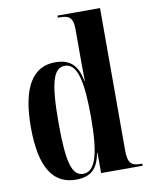

<svg xmlns="http://www.w3.org/2000/svg" viewBox="-86 -824 704 897"><g transform="rotate(-10 266.0 -375.0)"><path d="M202 10C277 10 306 -26 320 -96H322V0H519V-10H511C467 -10 451 -25 451 -86V-760H249V-750H256C297 -750 321 -743 321 -683V-577C321 -539 321 -498 322 -437H320C306 -514 270 -547 200 -547C98 -547 36 -464 36 -267C36 -71 97 10 202 10ZM240 -11C188 -11 167 -72 167 -264C167 -461 189 -523 242 -523C302 -523 321 -433 321 -265C321 -96 299 -11 240 -11Z"/></g></svg>

Font: Noto Serif Display ExtraCondensed
Style: Bold
Weight: 700
Width: 2
Designer: Monotype Design Team
Foundry: Monotype Imaging Inc.
Version: Version 2.009